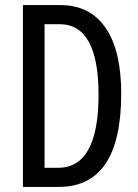

<svg xmlns="http://www.w3.org/2000/svg" viewBox="-20 -734 543 754"><path d="M456 -366Q456 -536 394.5 -625Q333 -714 217 -714H70V0H211Q456 0 456 -366ZM367 -362Q367 -75 208 -75H155V-639H214Q367 -639 367 -362Z"/></svg>

Font: Noto Sans Display Condensed
Style: Regular
Weight: 400
Width: 3
Designer: Monotype Design Team
Foundry: Monotype Imaging Inc.
Version: Version 1.900